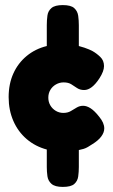

<svg xmlns="http://www.w3.org/2000/svg" viewBox="-20 -650 444 755"><path d="M227 85Q196 85 182.5 73Q169 61 166.5 43Q164 25 164 7V-62Q119 -74 85 -103Q51 -132 32.5 -174.5Q14 -217 14 -268Q14 -320 32.5 -361Q51 -402 85 -430Q119 -458 164 -469V-551Q164 -571 166.5 -589Q169 -607 182.5 -618.5Q196 -630 227 -630Q259 -630 272 -618Q285 -606 287.5 -588Q290 -570 290 -551V-469Q302 -466 312 -462.5Q322 -459 330.5 -455.5Q339 -452 344 -449Q360 -440 374.5 -426Q389 -412 389 -390Q389 -380 384.5 -368Q380 -356 371 -342Q341 -296 311 -296Q295 -296 283.5 -303.5Q272 -311 260.5 -318.5Q249 -326 230 -326Q214 -326 200 -318Q186 -310 178 -296.5Q170 -283 170 -266Q170 -249 178 -235.5Q186 -222 199.5 -214Q213 -206 229 -206Q246 -206 258 -213Q270 -220 281.5 -227Q293 -234 307 -234Q321 -234 336.5 -224Q352 -214 370 -191Q380 -179 385 -167.5Q390 -156 390 -145Q390 -129 378 -113Q366 -97 343 -83Q334 -77 325.5 -72Q317 -67 308.5 -64.5Q300 -62 290 -60V7Q290 26 287.5 44Q285 62 272 73.5Q259 85 227 85Z"/></svg>

Font: Fredoka
Style: Bold
Weight: 700
Designer: Ben Nathan
Foundry: Milena B. Brandão, Ben Nathan
Version: Version 2.001